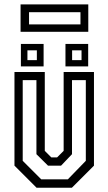

<svg xmlns="http://www.w3.org/2000/svg" viewBox="-20 -876 506 896"><path d="M150.5 0 47.5 -103V-540H189V-172L219.5 -141.5H246.5L277 -172V-540H418.5V-103L315.5 0ZM172.5 -39H296.5L380.5 -125.5V-502H316V-156.5L265 -103H204L150 -156.5V-502H86V-125.5ZM285.5 -566V-671H391.5V-566ZM77.5 -566V-671H183.5V-566ZM108 -595.5H152V-641H108ZM316.5 -595.5H360.5V-641H316.5ZM76 -727.5V-855.5H392V-727.5ZM115.5 -762H355.5V-819H115.5Z"/></svg>

Font: Tourney Condensed
Style: Regular
Weight: 400
Width: 3
Designer: Tyler Finck
Foundry: Etcetera Type Co
Version: Version 1.010; ttfautohint (v1.8.3)